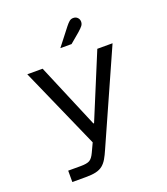

<svg xmlns="http://www.w3.org/2000/svg" viewBox="-155 -814 942 1083"><g transform="rotate(-20 316.0 -272.0)"><path d="M91 162V93.7H166.5Q203.6 93.7 220.1 84.2Q236.6 74.7 250.4 44.6L275.5 -9L60.1 -496H152.1L315.7 -107.9H319.7L480.4 -496H571.9L327.1 53.3Q314.5 82.6 302.3 103.5Q290 124.4 273.9 137.5Q257.7 150.6 233.7 156.3Q209.8 162 173.4 162ZM285.7 -570.7 365.9 -673.7Q377.7 -688.6 387.7 -697.2Q397.7 -705.9 411.7 -705.9Q427.6 -705.9 437.3 -695.8Q447 -685.8 447 -671.4Q447 -658.1 439.4 -647.9Q431.8 -637.6 410.4 -618.9L353.1 -570.7Z"/></g></svg>

Font: Atkinson Hyperlegible Mono ExtraLight
Style: Regular
Weight: 200
Monospace: yes
Designer: Elliott Scott, Megan Eiswerth, Linus Boman, Theodore Petrosky, Letters from Sweden
Foundry: Applied Design Works, Letters from Sweden
Version: Version 2.001